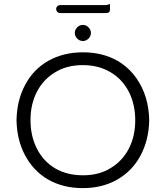

<svg xmlns="http://www.w3.org/2000/svg" viewBox="-20 -945 833 965"><path d="M164.6 -199.7Q133.3 -262.2 133.3 -341.3Q133.3 -420.4 165 -482.9Q197.3 -545.4 256.3 -581.1Q314.5 -617.7 396.5 -617.7Q475.6 -617.7 535.6 -582Q595.7 -546.4 628.4 -481.9Q659.7 -419.4 659.7 -340.3Q659.7 -261.2 627.9 -198.7Q595.7 -136.2 536.6 -100.6Q478.5 -64 397.5 -64Q316.4 -64 256.8 -99.1Q197.3 -134.3 164.6 -199.7ZM63 -340.8Q64.9 -240.7 106.4 -163.6Q147.5 -86.4 221.2 -43Q296.9 0.5 396 0.5Q495.1 0.5 570.3 -43Q645.5 -86.4 686.8 -164.1Q728 -241.7 730 -340.8Q727.5 -462.4 667 -549.8Q629.4 -604.5 571.8 -638.7Q496.1 -682.1 397 -682.1Q297.9 -682.1 221.7 -638.7Q146.5 -595.2 106 -517.6Q64.9 -440.9 63 -340.8ZM368.2 -751Q380.4 -738.8 396.5 -738.8Q412.6 -738.8 424.8 -751Q437 -763.2 437 -779.3Q437 -795.4 424.8 -807.6Q412.6 -819.8 396.5 -819.8Q380.4 -819.8 368.2 -807.6Q356 -795.4 356 -779.3Q356 -763.2 368.2 -751ZM282.2 -879.4H510.7Q523.4 -879.4 528.8 -884.3Q532.7 -888.7 532.7 -897.5V-924.8Q516.1 -919.4 511.2 -919.4Q510.7 -919.4 510.7 -919.4H282.2Q273.9 -919.4 268.1 -913.6Q262.2 -907.7 262.2 -899.4Q262.7 -890.6 268.1 -885.3Q273.9 -879.4 282.2 -879.4Z"/></svg>

Font: YuPearl-ExtraLight
Style: ExtraLight
Weight: 200
Designer: Max Yao
Foundry: Max-Everyday
Version: Version 1.011; ttfautohint (v1.8.3)